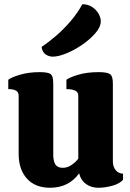

<svg xmlns="http://www.w3.org/2000/svg" viewBox="-20 -878 612 905"><path d="M216 7Q146 7 107 -36Q68 -79 68 -152V-427Q68 -444 55 -451Q42 -458 19 -458V-502Q32 -513 73.5 -525.5Q115 -538 167 -538Q206 -538 218.5 -529Q231 -520 231 -485V-149Q231 -119 241 -103Q251 -87 276 -87Q297 -87 316.5 -100Q336 -113 349 -130V-427Q349 -444 334 -451Q319 -458 293 -458V-502Q307 -513 348 -525.5Q389 -538 445 -538Q484 -538 498 -529Q512 -520 512 -485V-117Q512 -93 524.5 -77Q537 -61 560 -59V-31Q544 -12 509.5 -2.5Q475 7 443 7Q410 7 385.5 -10.5Q361 -28 353 -61Q304 7 216 7ZM229 -611Q210 -611 194.5 -622Q179 -633 176 -657Q208 -678 244 -709Q280 -740 313 -778.5Q346 -817 368 -858Q395 -858 414.5 -845Q434 -832 444.5 -813.5Q455 -795 455 -778Q455 -751 430 -722Q405 -693 368 -667.5Q331 -642 293 -626.5Q255 -611 229 -611Z"/></svg>

Font: Calistoga
Style: Regular
Weight: 400
Designer: Yvonne Schuttler, Eben Sorkin
Foundry: www.sorkintype.com
Version: Version 1.010; ttfautohint (v1.8.4.7-5d5b)